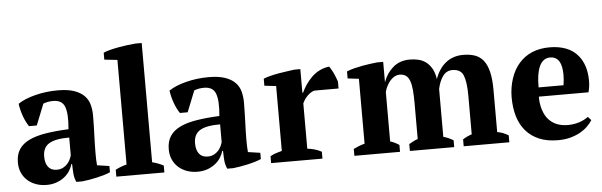

<svg xmlns="http://www.w3.org/2000/svg" viewBox="-46 -823 3091 986"><g transform="rotate(-5 1499.5 -330.0)"><path d="M422.9 -132.3Q422.9 -112.3 423.3 -97.7Q423.8 -83 425.3 -66.9L488.3 -57.6V-25.4Q476.6 -20 458.3 -14.4Q439.9 -8.8 419.4 -4.2Q398.9 0.5 378.7 3.9Q358.4 7.3 343.3 8.8H312Q307.1 -2 304.4 -12.2Q301.8 -22.5 300.8 -32.7Q299.8 -43.5 299.3 -56.2Q298.8 -68.8 298.3 -84H293.9Q289.6 -66.4 278.6 -49.3Q267.6 -32.2 250.5 -18.8Q233.4 -5.4 210.4 2.9Q187.5 11.2 159.7 11.2Q129.9 11.2 104.7 2.2Q79.6 -6.8 61 -23.4Q42.5 -40 32 -63.5Q21.5 -86.9 21.5 -116.2Q21.5 -156.7 39.1 -183.8Q56.6 -210.9 91.3 -227.8Q126 -244.6 177 -252.9Q228 -261.2 295.4 -264.2Q302.7 -342.8 289.1 -378.9Q275.9 -415.5 229.5 -415.5Q201.2 -415.5 178.2 -406.2L134.8 -297.4H94.7Q87.4 -308.1 80.3 -322.3Q73.2 -336.4 67.6 -352.1Q62 -367.7 57.9 -384.3Q53.7 -400.9 51.8 -416.5Q85.4 -439.5 141.1 -453.6Q196.8 -467.8 257.3 -467.8Q309.1 -467.8 342 -456.3Q375 -444.8 394 -425.3Q413.1 -405.8 420.2 -379.2Q427.2 -352.5 427.2 -322.8Q427.2 -294.9 426.5 -270.5Q425.8 -246.1 425 -223.1Q424.3 -200.2 423.6 -178Q422.9 -155.8 422.9 -132.3ZM217.3 -62Q236.3 -62 250 -69.1Q263.7 -76.2 272.9 -86.7Q282.2 -97.2 287.6 -108.9Q293 -120.6 295.4 -129.9V-221.2Q222.7 -221.2 190.7 -201.2Q158.7 -181.2 158.7 -135.3Q158.7 -100.1 173.8 -81.1Q189 -62 217.3 -62Z M766.6 0H519V-35.6Q546.9 -50.3 576.7 -57.6V-596.7L509.8 -604V-639.6Q522 -645.5 542.5 -650.9Q563 -656.2 586.7 -660.6Q610.4 -665 634.3 -668Q658.2 -670.9 677.2 -672.4H708.5V-57.6Q738.8 -50.3 766.6 -35.6Z M1200.7 -132.3Q1200.7 -112.3 1201.2 -97.7Q1201.7 -83 1203.1 -66.9L1266.1 -57.6V-25.4Q1254.4 -20 1236.1 -14.4Q1217.8 -8.8 1197.3 -4.2Q1176.8 0.5 1156.5 3.9Q1136.2 7.3 1121.1 8.8H1089.8Q1085 -2 1082.3 -12.2Q1079.6 -22.5 1078.6 -32.7Q1077.6 -43.5 1077.1 -56.2Q1076.7 -68.8 1076.2 -84H1071.8Q1067.4 -66.4 1056.4 -49.3Q1045.4 -32.2 1028.3 -18.8Q1011.2 -5.4 988.3 2.9Q965.3 11.2 937.5 11.2Q907.7 11.2 882.6 2.2Q857.4 -6.8 838.9 -23.4Q820.3 -40 809.8 -63.5Q799.3 -86.9 799.3 -116.2Q799.3 -156.7 816.9 -183.8Q834.5 -210.9 869.1 -227.8Q903.8 -244.6 954.8 -252.9Q1005.9 -261.2 1073.2 -264.2Q1080.6 -342.8 1066.9 -378.9Q1053.7 -415.5 1007.3 -415.5Q979 -415.5 956.1 -406.2L912.6 -297.4H872.6Q865.2 -308.1 858.2 -322.3Q851.1 -336.4 845.5 -352.1Q839.8 -367.7 835.7 -384.3Q831.5 -400.9 829.6 -416.5Q863.3 -439.5 918.9 -453.6Q974.6 -467.8 1035.2 -467.8Q1086.9 -467.8 1119.9 -456.3Q1152.8 -444.8 1171.9 -425.3Q1190.9 -405.8 1198 -379.2Q1205.1 -352.5 1205.1 -322.8Q1205.1 -294.9 1204.3 -270.5Q1203.6 -246.1 1202.9 -223.1Q1202.1 -200.2 1201.4 -178Q1200.7 -155.8 1200.7 -132.3ZM995.1 -62Q1014.2 -62 1027.8 -69.1Q1041.5 -76.2 1050.8 -86.7Q1060.1 -97.2 1065.4 -108.9Q1070.8 -120.6 1073.2 -129.9V-221.2Q1000.5 -221.2 968.5 -201.2Q936.5 -181.2 936.5 -135.3Q936.5 -100.1 951.7 -81.1Q966.8 -62 995.1 -62Z M1570.3 -351.6Q1551.3 -346.2 1534.7 -329.6Q1518.1 -313 1508.3 -291V-57.6Q1526.9 -55.7 1545.2 -50.5Q1563.5 -45.4 1581.5 -35.6V0H1316.9V-35.6Q1333.5 -44.9 1348.1 -49.3Q1362.8 -53.7 1377 -57.6V-392.1L1316.9 -398.9V-435.1Q1331.5 -441.4 1353 -446.8Q1374.5 -452.1 1397.5 -456.1Q1420.4 -460 1441.9 -462.9Q1463.4 -465.8 1477.5 -467.8H1508.3V-346.2H1512.2Q1520.5 -365.2 1534.4 -386Q1548.3 -406.7 1567.4 -425.3Q1585.9 -443.4 1609.6 -454.3Q1633.3 -465.3 1657.2 -467.8Q1661.6 -461.9 1666.5 -452.6Q1671.4 -443.4 1676.3 -435.1Q1681.6 -423.8 1686.5 -411.1Q1691.4 -398.4 1695.3 -387.2V-351.6Z M2260.7 0H2032.2V-35.6Q2041.5 -41 2052.7 -47.1Q2064 -53.2 2077.6 -57.6V-239.7Q2077.6 -281.2 2075 -310.5Q2072.3 -339.8 2065.2 -358.6Q2058.1 -377.4 2045.4 -386.2Q2032.7 -395 2013.2 -395Q2001 -395 1989.3 -389.2Q1977.5 -383.3 1967.3 -372.3Q1957 -361.3 1948.7 -346.2Q1940.4 -331.1 1935.5 -313V-57.6Q1947.3 -54.2 1958.7 -48.6Q1970.2 -43 1981.4 -35.6V0H1746.1V-35.6Q1759.3 -42 1773.2 -47.6Q1787.1 -53.2 1803.7 -57.6V-392.1L1746.1 -398.9V-435.1Q1763.7 -442.4 1784.7 -447.8Q1805.7 -453.1 1826.9 -457Q1848.1 -460.9 1868.4 -463.6Q1888.7 -466.3 1904.8 -467.8H1935.5V-364.7H1936.5Q1951.2 -407.7 1985.4 -437.5Q2020 -467.8 2072.3 -467.8Q2094.2 -467.8 2115.2 -463.1Q2136.2 -458.5 2153.8 -446Q2171.4 -433.6 2184.3 -411.9Q2197.3 -390.1 2202.6 -355.5Q2210.9 -380.4 2224.4 -401.1Q2237.8 -421.9 2255.9 -436.8Q2273.9 -451.7 2296.9 -459.7Q2319.8 -467.8 2347.2 -467.8Q2380.9 -467.8 2407 -459Q2433.1 -450.2 2450.9 -428.2Q2468.8 -406.2 2478 -368.9Q2487.3 -331.5 2487.3 -273.9V-57.6Q2517.6 -52.7 2544.9 -35.6V0H2309.6V-35.6Q2330.6 -49.3 2356 -57.6V-255.9Q2356 -327.1 2342.3 -360.8Q2329.1 -395 2285.2 -395Q2255.4 -395 2236.8 -370.1Q2218.3 -345.2 2209.5 -304.2V-57.6Q2224.6 -53.2 2237.1 -47.6Q2249.5 -42 2260.7 -35.6Z M2974.1 -76.7Q2964.4 -61 2948.7 -45.4Q2933.1 -29.8 2911.1 -17.3Q2889.2 -4.9 2860.1 3.2Q2831.1 11.2 2794.9 11.2Q2739.7 11.2 2699 -5.9Q2658.2 -22.9 2630.9 -54.2Q2603.5 -85.4 2590.1 -129.6Q2576.7 -173.8 2576.7 -228Q2576.7 -279.3 2592 -325.4Q2607.4 -371.6 2635.3 -402.8Q2692.9 -467.8 2793.5 -467.8Q2839.8 -467.8 2877.2 -453.6Q2914.6 -439.5 2939.5 -409.2Q2959 -385.7 2969.5 -353.3Q2980 -320.8 2980 -278.3Q2980 -248 2972.2 -220.2H2716.3Q2715.8 -202.6 2718.3 -186Q2720.7 -169.4 2725.1 -154.8Q2729.5 -140.1 2735.6 -128.2Q2741.7 -116.2 2748.5 -107.4Q2785.2 -62 2852.5 -62Q2881.8 -62 2908.9 -70.3Q2936 -78.6 2958 -94.7ZM2790.5 -415.5Q2772 -415.5 2758.3 -405.3Q2744.6 -395 2735.8 -375.7Q2727.1 -356.4 2722.9 -329.1Q2718.8 -301.8 2719.2 -267.6H2847.7Q2852.5 -298.3 2852.1 -325.2Q2851.6 -344.7 2848.4 -361.3Q2845.2 -377.9 2838.1 -389.9Q2831.1 -401.9 2819.3 -408.7Q2807.6 -415.5 2790.5 -415.5Z"/></g></svg>

Font: PT Astra Serif
Style: Bold
Weight: 700
Designer: A.Korolkova, I. Chaeva
Foundry: ParaType Ltd
Version: Version 1.002